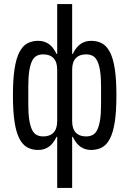

<svg xmlns="http://www.w3.org/2000/svg" viewBox="-20 -730 640 950"><path d="M194 -55Q227 -55 245 -74Q263 -93 263 -131V-385Q263 -423 245 -442Q227 -461 194 -461Q176 -461 162 -454Q148 -447 139 -429Q130 -411 125 -380.5Q120 -350 120 -303V-213Q120 -166 125 -135.5Q130 -105 139 -87Q148 -69 162 -62Q176 -55 194 -55ZM263 -53H260Q243 -18 220.5 -3Q198 12 169 12Q139 12 115.5 -0.5Q92 -13 76 -44Q60 -75 52 -127Q44 -179 44 -258Q44 -337 52 -389Q60 -441 76 -472Q92 -503 115.5 -515.5Q139 -528 169 -528Q198 -528 220.5 -513Q243 -498 260 -463H263V-710H337V-463H340Q357 -498 379.5 -513Q402 -528 431 -528Q461 -528 484.5 -515.5Q508 -503 524 -472Q540 -441 548 -389Q556 -337 556 -258Q556 -179 548 -127Q540 -75 524 -44Q508 -13 484.5 -0.5Q461 12 431 12Q402 12 379.5 -3Q357 -18 340 -53H337V200H263ZM406 -55Q424 -55 438 -62Q452 -69 461 -87Q470 -105 475 -135.5Q480 -166 480 -213V-303Q480 -350 475 -380.5Q470 -411 461 -429Q452 -447 438 -454Q424 -461 406 -461Q373 -461 355 -442Q337 -423 337 -385V-131Q337 -93 355 -74Q373 -55 406 -55Z"/></svg>

Font: PlemolJP35 Console
Style: Regular
Weight: 400
Version: v2.0.3; ttfautohint (v1.8.4.7-5d5b-dirty) -l 6 -r 45 -G 200 